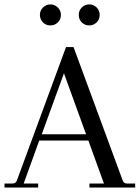

<svg xmlns="http://www.w3.org/2000/svg" viewBox="-30 -841 626 861"><path d="M256.8 -512.2 157.2 -238.8H356ZM576.2 0H371.1V-18.1H436L366.2 -210.9H146L76.2 -18.1H141.1V0H-9.8V-18.1H26.9Q41 -18.1 45.9 -32.2L266.1 -629.9H299.8L520 -32.2Q524.9 -18.1 539.1 -18.1H576.2ZM336.9 -807.6Q351.1 -821.3 370.1 -821.3Q389.6 -821.3 403.3 -807.6Q417 -793.9 417 -773.9Q417 -753.9 402.8 -740.2Q388.7 -726.6 370.1 -727.1Q351.6 -726.6 336.9 -740.2Q323.2 -753.9 323.2 -773.9Q323.2 -793.9 336.9 -807.6ZM148.9 -773.9Q148.9 -793.9 163.1 -807.6Q177.7 -821.3 196.3 -821.3Q214.8 -821.3 229 -807.6Q243.2 -793.9 243.2 -773.9Q243.2 -753.9 229 -740.2Q214.8 -726.6 195.8 -727.1Q176.8 -726.6 163.1 -740.2Q149.4 -753.9 148.9 -773.9Z"/></svg>

Font: Arapey-Regular
Style: Regular
Weight: 400
Designer: Eduardo Rodriguez Tunni
Foundry: Eduardo Rodriguez Tunni
Version: Version 1.002